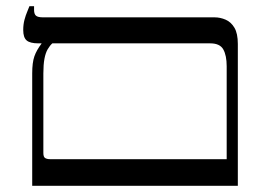

<svg xmlns="http://www.w3.org/2000/svg" viewBox="-20 -600 858 620"><path d="M84 0V-363Q84 -398 91 -418Q98 -438 114 -459V-460H104Q77 -460 66 -469.5Q55 -479 55 -503Q55 -521 59 -536Q63 -551 68 -562.5Q73 -574 75 -580H90V-568Q90 -555 96 -549.5Q102 -544 119 -544H673Q691 -544 708.5 -536.5Q726 -529 737 -510.5Q748 -492 748 -458V0ZM142 -86H712V-386Q712 -421 701 -440.5Q690 -460 659 -460H149Q141 -453 134 -441Q127 -429 123.5 -410Q120 -391 120 -363V-106Q120 -93 126 -89.5Q132 -86 142 -86Z"/></svg>

Font: Frank Ruhl Libre Light
Style: Regular
Weight: 300
Designer: Yanek Iontef
Foundry: Fontef
Version: Version 6.003;gftools[0.9.30]